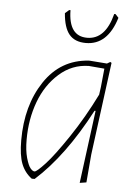

<svg xmlns="http://www.w3.org/2000/svg" viewBox="-49 -679 520 722"><g transform="rotate(5 211.0 -318.0)"><path d="M358 -640 370 -627Q338 -522 256 -522Q214 -522 193 -547.5Q172 -573 168 -627L183 -640H188Q189 -542 259 -542Q328 -542 353 -640ZM273 -457H277L342 -452L354 -459L359 -456L313 -106L304 0L279 4L315 -271H311Q218 -94 109 4H98Q71 -16 58.5 -48Q46 -80 46 -137Q46 -268 106.5 -359Q167 -450 273 -457ZM66 -141Q66 -100 74 -72Q82 -44 90.5 -34Q99 -24 106 -24Q114 -24 145.5 -58Q177 -92 228 -168Q279 -244 323 -333L327 -362L334 -432L275 -437Q212 -436 163.5 -393Q115 -350 90.5 -284Q66 -218 66 -141Z"/></g></svg>

Font: Alegreya Sans Thin
Style: Italic
Weight: 100
Italic angle: -7°
Designer: Juan Pablo del Peral
Foundry: Huerta Tipografica
Version: Version 2.007